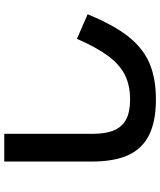

<svg xmlns="http://www.w3.org/2000/svg" viewBox="55 -804 754 904"><g transform="rotate(-90 432.0 -352.0)"><path d="M123.4 -293.4V-709H253.9V-293.4Q253.9 -230.1 270.7 -191.4Q287.6 -152.7 322.8 -134.6Q358 -116.5 415.9 -116.5Q481.8 -116.5 530.5 -140.6Q579.2 -164.7 619.7 -218.8Q660.2 -273 701.2 -366.8L816.8 -316.4Q768.2 -197.4 713.9 -127.4Q659.7 -57.4 588.2 -26.1Q516.7 5.1 415.5 5.1Q313.4 5.1 249.2 -26.6Q184.9 -58.2 154.4 -123.6Q123.9 -189 123.4 -293.4Z"/></g></svg>

Font: Pretendard GOV Variable
Style: Regular
Weight: 400
Designer: Base glyphs from Inter by Rasmus Andersson; Hangul glyphs from Noto Sans CJK(Source Han Sans) by Jang Soo-young and Kang
Foundry: Kil Hyung-jin
Version: Version 1.307;Glyphs 3.2 (3192)